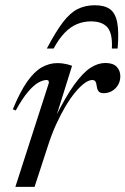

<svg xmlns="http://www.w3.org/2000/svg" viewBox="-20 -730 490 750"><path d="M170.5 -405Q171.5 -410 169.8 -413.8Q168 -417.5 162 -417.5Q148.5 -417.5 130.5 -407.8Q112.5 -398 90.2 -372.2Q68 -346.5 41.5 -298.5L30 -303Q58.5 -372 86.2 -411.2Q114 -450.5 143.2 -467Q172.5 -483.5 203.5 -483.5Q214.5 -483.5 224.2 -482.2Q234 -481 243 -478.8Q252 -476.5 261.5 -473L198.5 -271.5H196Q237 -353.5 270.5 -399.8Q304 -446 333.2 -465Q362.5 -484 391.5 -484Q421.5 -484 435.8 -469.2Q450 -454.5 450 -432Q450 -412.5 440.8 -397.5Q431.5 -382.5 417 -374.2Q402.5 -366 385 -366Q372 -366 366 -372.2Q360 -378.5 358 -392.5Q356.5 -407 352.2 -412.2Q348 -417.5 341 -417.5Q327 -417.5 309.8 -404.8Q292.5 -392 273.5 -369Q254.5 -346 235.5 -314Q216.5 -282 199 -243.5Q181.5 -205 167.5 -161L115 0H40ZM335 -646.5Q307 -646.5 281.2 -636Q255.5 -625.5 232.8 -602Q210 -578.5 189.5 -540.5H163Q197.5 -606 225.5 -642.8Q253.5 -679.5 283 -694.5Q312.5 -709.5 351 -709.5Q388 -709.5 409.2 -694.5Q430.5 -679.5 437.8 -642.8Q445 -606 439.5 -540.5H417Q420 -599 399.8 -622.8Q379.5 -646.5 335 -646.5Z"/></svg>

Font: Newsreader 48pt
Style: Italic
Weight: 400
Italic angle: -17°
Version: Version 1.003